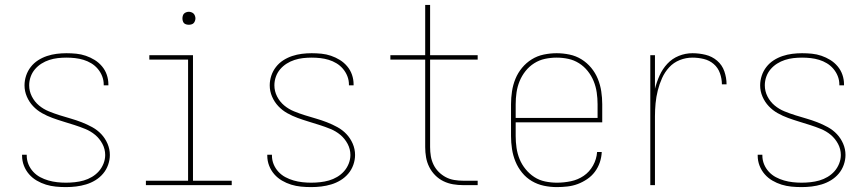

<svg xmlns="http://www.w3.org/2000/svg" viewBox="-20 -755 3540 783"><path d="M249 8Q228 8 207.5 6Q187 4 167.5 -2Q148 -8 130 -18.5Q112 -29 98.5 -44.5Q85 -60 77.5 -79.5Q70 -99 70 -120Q70 -121 70 -122Q70 -123 70 -124H89Q89 -123 89 -122Q89 -121 89 -121Q89 -102 96 -85Q103 -68 115.5 -54.5Q128 -41 144 -32.5Q160 -24 177.5 -19Q195 -14 213 -12Q231 -10 249 -10Q267 -10 285.5 -12Q304 -14 321.5 -19Q339 -24 355 -33.5Q371 -43 383 -56.5Q395 -70 402 -87.5Q409 -105 409 -123Q409 -147 397.5 -168.5Q386 -190 368 -205Q350 -220 328 -229Q306 -238 284 -245Q262 -252 239 -259Q216 -266 194 -274Q172 -282 151.5 -293.5Q131 -305 115 -322Q99 -339 89.5 -361Q80 -383 80 -407Q80 -427 86.5 -446.5Q93 -466 105.5 -482Q118 -498 135 -509Q152 -520 171.5 -526.5Q191 -533 211 -535.5Q231 -538 251 -538Q271 -538 291 -536Q311 -534 330 -527.5Q349 -521 366 -510.5Q383 -500 396 -484.5Q409 -469 415.5 -450Q422 -431 422 -411Q422 -410 422 -409Q422 -408 422 -407H403Q403 -407 403 -408Q403 -409 403 -410Q403 -428 396.5 -444.5Q390 -461 378.5 -474.5Q367 -488 352 -497Q337 -506 320.5 -511Q304 -516 286.5 -518Q269 -520 251 -520Q233 -520 215.5 -518Q198 -516 181 -510.5Q164 -505 149 -495.5Q134 -486 122.5 -472.5Q111 -459 105 -442Q99 -425 99 -407Q99 -383 110 -361.5Q121 -340 139 -325Q157 -310 179 -301Q201 -292 223.5 -285Q246 -278 268.5 -271.5Q291 -265 313 -256.5Q335 -248 356 -236.5Q377 -225 393 -208Q409 -191 418.5 -169Q428 -147 428 -123Q428 -103 421 -83Q414 -63 400.5 -47Q387 -31 369 -20Q351 -9 331 -3Q311 3 290.5 5.5Q270 8 249 8Z M575 0V-18H747V-512H589V-530H767V-18H925V0ZM750 -654Q745 -654 739.5 -655.5Q734 -657 730.5 -660.5Q727 -664 725.5 -669.5Q724 -675 724 -680Q724 -685 725.5 -690.5Q727 -696 730.5 -699.5Q734 -703 739.5 -705Q745 -707 750 -707Q755 -707 760.5 -705Q766 -703 769.5 -699.5Q773 -696 775 -690.5Q777 -685 777 -680Q777 -675 775 -669.5Q773 -664 769.5 -660.5Q766 -657 760.5 -655.5Q755 -654 750 -654Z M1249 8Q1228 8 1207.5 6Q1187 4 1167.5 -2Q1148 -8 1130 -18.5Q1112 -29 1098.5 -44.5Q1085 -60 1077.5 -79.5Q1070 -99 1070 -120Q1070 -121 1070 -122Q1070 -123 1070 -124H1089Q1089 -123 1089 -122Q1089 -121 1089 -121Q1089 -102 1096 -85Q1103 -68 1115.5 -54.5Q1128 -41 1144 -32.5Q1160 -24 1177.5 -19Q1195 -14 1213 -12Q1231 -10 1249 -10Q1267 -10 1285.5 -12Q1304 -14 1321.5 -19Q1339 -24 1355 -33.5Q1371 -43 1383 -56.5Q1395 -70 1402 -87.5Q1409 -105 1409 -123Q1409 -147 1397.5 -168.5Q1386 -190 1368 -205Q1350 -220 1328 -229Q1306 -238 1284 -245Q1262 -252 1239 -259Q1216 -266 1194 -274Q1172 -282 1151.5 -293.5Q1131 -305 1115 -322Q1099 -339 1089.5 -361Q1080 -383 1080 -407Q1080 -427 1086.5 -446.5Q1093 -466 1105.5 -482Q1118 -498 1135 -509Q1152 -520 1171.5 -526.5Q1191 -533 1211 -535.5Q1231 -538 1251 -538Q1271 -538 1291 -536Q1311 -534 1330 -527.5Q1349 -521 1366 -510.5Q1383 -500 1396 -484.5Q1409 -469 1415.5 -450Q1422 -431 1422 -411Q1422 -410 1422 -409Q1422 -408 1422 -407H1403Q1403 -407 1403 -408Q1403 -409 1403 -410Q1403 -428 1396.5 -444.5Q1390 -461 1378.5 -474.5Q1367 -488 1352 -497Q1337 -506 1320.5 -511Q1304 -516 1286.5 -518Q1269 -520 1251 -520Q1233 -520 1215.5 -518Q1198 -516 1181 -510.5Q1164 -505 1149 -495.5Q1134 -486 1122.5 -472.5Q1111 -459 1105 -442Q1099 -425 1099 -407Q1099 -383 1110 -361.5Q1121 -340 1139 -325Q1157 -310 1179 -301Q1201 -292 1223.5 -285Q1246 -278 1268.5 -271.5Q1291 -265 1313 -256.5Q1335 -248 1356 -236.5Q1377 -225 1393 -208Q1409 -191 1418.5 -169Q1428 -147 1428 -123Q1428 -103 1421 -83Q1414 -63 1400.5 -47Q1387 -31 1369 -20Q1351 -9 1331 -3Q1311 3 1290.5 5.5Q1270 8 1249 8Z M1869 0Q1848 0 1827.5 -3.5Q1807 -7 1788.5 -16Q1770 -25 1755 -40Q1740 -55 1730.5 -74Q1721 -93 1717.5 -113.5Q1714 -134 1714 -155V-512H1572V-530H1714V-735H1734V-530H1928V-512H1734V-155Q1734 -136 1737 -118Q1740 -100 1748 -83.5Q1756 -67 1769 -54Q1782 -41 1798 -32.5Q1814 -24 1832.5 -21Q1851 -18 1869 -18H1928V0Z M2251 8Q2224 8 2198 2.5Q2172 -3 2149 -16.5Q2126 -30 2109 -51Q2092 -72 2082 -96.5Q2072 -121 2068 -147.5Q2064 -174 2064 -200V-330Q2064 -356 2068 -382.5Q2072 -409 2082 -433.5Q2092 -458 2109 -478.5Q2126 -499 2148.5 -513Q2171 -527 2197.5 -532.5Q2224 -538 2250 -538Q2276 -538 2302.5 -532.5Q2329 -527 2351.5 -513Q2374 -499 2391 -478.5Q2408 -458 2418 -433.5Q2428 -409 2432 -382.5Q2436 -356 2436 -330V-256H2083V-200Q2083 -176 2086.5 -152Q2090 -128 2099 -106Q2108 -84 2123.5 -65Q2139 -46 2159 -33Q2179 -20 2203 -15Q2227 -10 2251 -10Q2280 -10 2308.5 -16Q2337 -22 2360.5 -38Q2384 -54 2398.5 -80Q2413 -106 2415 -135H2434Q2433 -113 2426 -92.5Q2419 -72 2406 -54.5Q2393 -37 2374.5 -24.5Q2356 -12 2336 -4.5Q2316 3 2294 5.5Q2272 8 2251 8ZM2417 -274V-330Q2417 -354 2413.5 -378Q2410 -402 2401 -424Q2392 -446 2377 -465Q2362 -484 2341.5 -497Q2321 -510 2297.5 -515Q2274 -520 2250 -520Q2226 -520 2202.5 -515Q2179 -510 2158.5 -497Q2138 -484 2123 -465Q2108 -446 2099 -424Q2090 -402 2086.5 -378Q2083 -354 2083 -330V-274Z M2632 0V-530H2651V-393Q2658 -421 2670 -447.5Q2682 -474 2701.5 -495Q2721 -516 2748 -527Q2775 -538 2804 -538Q2831 -538 2857.5 -531.5Q2884 -525 2904.5 -507.5Q2925 -490 2934 -464Q2943 -438 2943 -411H2924Q2924 -434 2916 -456.5Q2908 -479 2890.5 -494Q2873 -509 2850 -514.5Q2827 -520 2804 -520Q2777 -520 2752 -510Q2727 -500 2709 -480.5Q2691 -461 2680 -436.5Q2669 -412 2662.5 -386Q2656 -360 2653.5 -333.5Q2651 -307 2651 -281V0Z M3249 8Q3228 8 3207.5 6Q3187 4 3167.5 -2Q3148 -8 3130 -18.5Q3112 -29 3098.5 -44.5Q3085 -60 3077.5 -79.5Q3070 -99 3070 -120Q3070 -121 3070 -122Q3070 -123 3070 -124H3089Q3089 -123 3089 -122Q3089 -121 3089 -121Q3089 -102 3096 -85Q3103 -68 3115.5 -54.5Q3128 -41 3144 -32.5Q3160 -24 3177.5 -19Q3195 -14 3213 -12Q3231 -10 3249 -10Q3267 -10 3285.5 -12Q3304 -14 3321.5 -19Q3339 -24 3355 -33.5Q3371 -43 3383 -56.5Q3395 -70 3402 -87.5Q3409 -105 3409 -123Q3409 -147 3397.5 -168.5Q3386 -190 3368 -205Q3350 -220 3328 -229Q3306 -238 3284 -245Q3262 -252 3239 -259Q3216 -266 3194 -274Q3172 -282 3151.5 -293.5Q3131 -305 3115 -322Q3099 -339 3089.5 -361Q3080 -383 3080 -407Q3080 -427 3086.5 -446.5Q3093 -466 3105.5 -482Q3118 -498 3135 -509Q3152 -520 3171.5 -526.5Q3191 -533 3211 -535.5Q3231 -538 3251 -538Q3271 -538 3291 -536Q3311 -534 3330 -527.5Q3349 -521 3366 -510.5Q3383 -500 3396 -484.5Q3409 -469 3415.5 -450Q3422 -431 3422 -411Q3422 -410 3422 -409Q3422 -408 3422 -407H3403Q3403 -407 3403 -408Q3403 -409 3403 -410Q3403 -428 3396.5 -444.5Q3390 -461 3378.5 -474.5Q3367 -488 3352 -497Q3337 -506 3320.5 -511Q3304 -516 3286.5 -518Q3269 -520 3251 -520Q3233 -520 3215.5 -518Q3198 -516 3181 -510.5Q3164 -505 3149 -495.5Q3134 -486 3122.5 -472.5Q3111 -459 3105 -442Q3099 -425 3099 -407Q3099 -383 3110 -361.5Q3121 -340 3139 -325Q3157 -310 3179 -301Q3201 -292 3223.5 -285Q3246 -278 3268.5 -271.5Q3291 -265 3313 -256.5Q3335 -248 3356 -236.5Q3377 -225 3393 -208Q3409 -191 3418.5 -169Q3428 -147 3428 -123Q3428 -103 3421 -83Q3414 -63 3400.5 -47Q3387 -31 3369 -20Q3351 -9 3331 -3Q3311 3 3290.5 5.5Q3270 8 3249 8Z"/></svg>

Font: iosevka_custom_sans_ss08 Thin
Style: Regular
Weight: 100
Designer: Belleve Invis
Foundry: Belleve Invis
Version: Version 10.3.0; ttfautohint (v1.8.3)